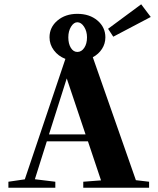

<svg xmlns="http://www.w3.org/2000/svg" viewBox="-20 -883 741 903"><path d="M512.7 -710.4 488.3 -747.6 644 -862.8 689 -803.2ZM19.5 0V-28.3L96.7 -39.6L287.6 -606Q253.9 -619.1 233.4 -646.5Q212.9 -673.8 212.9 -707.5Q212.9 -754.9 250.2 -786.4Q287.6 -817.9 343.8 -817.9Q401.4 -817.9 438.5 -786.4Q475.6 -754.9 475.6 -707.5Q475.6 -677.7 459.7 -653.1Q443.8 -628.4 416.5 -613.8L619.1 -35.6L681.2 -28.3V0H371.6V-28.3L455.1 -34.7L393.6 -218.3H200.2L144 -40L240.2 -28.3V0ZM343.8 -638.7Q363.3 -638.7 376.2 -658Q389.2 -677.2 389.2 -707.5Q389.2 -735.8 375.5 -757.1Q361.8 -778.3 343.8 -778.3Q327.1 -778.3 314.2 -757.6Q301.3 -736.8 301.3 -707.5Q301.3 -677.2 313.2 -658Q325.2 -638.7 343.8 -638.7ZM293.9 -514.2 210.4 -251H382.3Z"/></svg>

Font: Elstob
Style: Bold
Weight: 700
Designer: Peter S. Baker
Version: Version 1.015